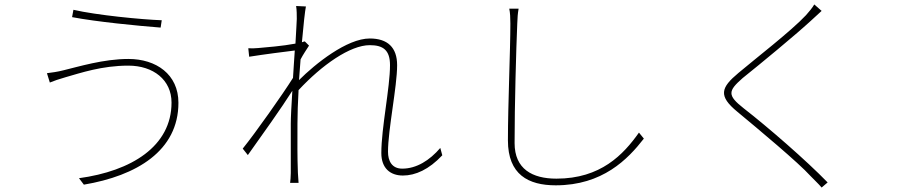

<svg xmlns="http://www.w3.org/2000/svg" viewBox="-20 -801 4040 863"><path d="M304 -724C414 -703 599 -685 702 -677L707 -710C618 -713 413 -733 310 -757ZM751 -340C751 -143 570 -32 335 0L357 29C594 -11 782 -123 782 -339C782 -467 682 -536 557 -536C445 -536 332 -501 265 -485C238 -478 214 -475 191 -472L204 -430C224 -438 243 -445 275 -454C342 -473 438 -506 557 -506C669 -506 751 -442 751 -340Z M1959 -136C1911 -80 1852 -43 1788 -43C1741 -43 1724 -78 1724 -119C1724 -218 1765 -412 1765 -508C1765 -588 1722 -628 1642 -628C1539 -628 1397 -514 1324 -441C1327 -472 1328 -503 1331 -534C1343 -557 1357 -577 1369 -596L1350 -615C1345 -614 1340 -612 1337 -611C1344 -691 1351 -752 1355 -772L1311 -774C1314 -755 1314 -733 1314 -716C1314 -705 1311 -662 1308 -605C1251 -594 1173 -588 1140 -585C1127 -584 1112 -583 1096 -584L1100 -546C1169 -557 1264 -569 1305 -574C1302 -535 1300 -494 1297 -451C1252 -379 1127 -202 1071 -133L1094 -104C1158 -194 1244 -314 1294 -393C1290 -329 1287 -273 1287 -245V-23C1287 -7 1285 14 1284 21H1322C1321 6 1320 -7 1319 -24C1316 -107 1317 -145 1317 -245C1317 -289 1319 -340 1322 -396C1427 -509 1554 -598 1642 -598C1702 -598 1733 -576 1733 -508C1733 -407 1694 -226 1694 -113C1694 -45 1734 -12 1791 -12C1847 -12 1908 -39 1968 -103Z M2269 -762C2273 -743 2274 -722 2274 -695C2274 -573 2263 -330 2263 -170C2263 -16 2355 32 2478 32C2688 32 2802 -85 2874 -178L2852 -205C2782 -106 2680 2 2481 2C2373 2 2293 -41 2293 -158C2293 -331 2300 -578 2305 -695C2306 -722 2307 -739 2311 -762Z M3640 -781C3633 -768 3614 -745 3603 -733C3537 -662 3371 -534 3299 -473C3220 -407 3207 -370 3295 -298C3388 -221 3570 -69 3623 -10C3638 6 3660 26 3673 42L3700 19C3604 -80 3430 -231 3323 -314C3248 -373 3252 -392 3318 -450C3398 -514 3552 -641 3624 -707C3634 -715 3662 -743 3673 -752Z"/></svg>

Font: SSpoqa Han Sans Neo Thin
Style: Regular
Weight: 100
Designer: [Spoqa Han Sans Neo] Dong-huui Kim  Younghwa Kang  Yujin Lee  [Noto Sans] Ryoko NISHIZUKA  (kana & ideographs); Paul D. 
Foundry: Spoqa (http://www.spoqa-han-sans.com)
Version: Version 1.000